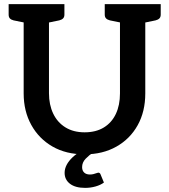

<svg xmlns="http://www.w3.org/2000/svg" viewBox="-20 -741 822 933"><path d="M391 9Q301 9 235 -29Q169 -67 132 -134Q95 -201 95 -287V-721H218V-288Q218 -232 238.5 -189Q259 -146 298 -122Q337 -98 391 -98Q446 -98 484.5 -121.5Q523 -145 543 -187.5Q563 -230 563 -287V-721H686V-287Q686 -199 649 -132.5Q612 -66 545.5 -28.5Q479 9 391 9ZM122 -721 110 -629 46 -642Q34 -645 28 -651.5Q22 -658 22 -670V-721ZM293 -721V-670Q293 -658 286.5 -651.5Q280 -645 268 -642L205 -629L193 -721ZM590 -721 578 -629 514 -642Q502 -645 495.5 -651.5Q489 -658 489 -670V-721ZM761 -721V-670Q761 -658 754.5 -651.5Q748 -645 736 -642L673 -629L660 -721ZM457 98Q465 98 468 105L485 146Q469 158 444.5 165Q420 172 394 172Q346 172 320 152Q294 132 294 99Q294 79 304 60Q314 41 332.5 23.5Q351 6 375 -7L433 0Q414 12 396.5 30Q379 48 379 71Q379 88 389 97.5Q399 107 417 107Q426 107 434 105Q442 103 448.5 100.5Q455 98 457 98Z"/></svg>

Font: Aleo SemiBold
Style: Regular
Weight: 600
Designer: Alessio Laiso
Foundry: Alessio Laiso
Version: Version 2.001;gftools[0.9.29]